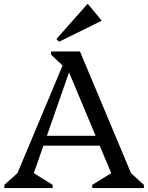

<svg xmlns="http://www.w3.org/2000/svg" viewBox="-20 -950 749 970"><path d="M2 0V-16L88 -93L42 -13L326 -690H384L668 -13L621 -94L707 -16V0H446V-16L576 -96L568 -13L306 -639H348L129 -13L116 -97L246 -16V0ZM172 -214V-264H518V-214ZM307 -609 238 -674V-690H343ZM278 -739 265 -753 422 -930H424L493 -847V-845Z"/></svg>

Font: Platypi Light
Style: Regular
Weight: 300
Designer: David Sargent
Foundry: Bolt Cutter Type
Version: Version 1.200